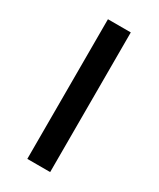

<svg xmlns="http://www.w3.org/2000/svg" viewBox="-144 -579 522 629"><g transform="rotate(30 117.5 -264.0)"><path d="M157.7 0H71.3V-528.3H157.7Z"/></g></svg>

Font: RobotoCondensed-Regular
Style: Regular
Weight: 400
Designer: Google
Version: Version 2.001201; 2014